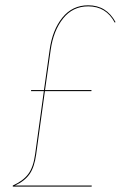

<svg xmlns="http://www.w3.org/2000/svg" viewBox="-20 -690 447 710"><path d="M306.2 -670.4Q373.5 -670.4 407.2 -608.4L404.3 -606.4Q372.6 -666.5 306.2 -666.5Q249 -666.5 213.4 -621.8Q177.7 -577.1 167.5 -505.9L146.5 -356.9H318.4L317.9 -353H146L113.8 -119.6Q107.4 -71.8 89.1 -45.9Q70.8 -20 35.2 -3.9H319.3L318.8 0H27.3V-3.9Q65.4 -21 84.5 -46.4Q103.5 -71.8 109.9 -119.6L142.1 -353H94.7L95.2 -356.9H142.6L163.6 -505.9Q173.8 -579.1 210.7 -624.8Q247.6 -670.4 306.2 -670.4Z"/></svg>

Font: Fira Sans Compressed Four
Style: Italic
Weight: 100
Width: 3
Italic angle: -8°
Designer: Carrois Corporate & Edenspiekermann AG
Foundry: Carrois Corporate GbR & Edenspiekermann AG
Version: Version 4.203;PS 004.203;hotconv 1.0.88;makeotf.lib2.5.64775